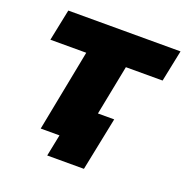

<svg xmlns="http://www.w3.org/2000/svg" viewBox="-118 -651 839 865"><g transform="rotate(20 301.5 -219.0)"><path d="M396 -391 349 -152H427L375 104H199L220 0H130L206 -391H34L65 -542H603L572 -391Z"/></g></svg>

Font: Montserrat Alternates ExtraBold
Style: Italic
Weight: 800
Italic angle: -11.3°
Designer: Julieta Ulanovsky
Foundry: Julieta Ulanovsky
Version: Version 7.200